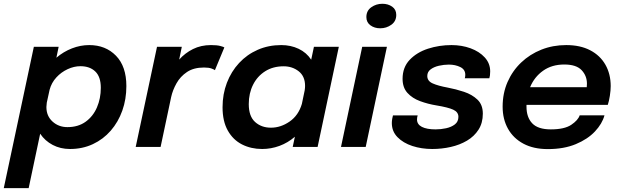

<svg xmlns="http://www.w3.org/2000/svg" viewBox="-57 -779 3296 1018"><path d="M-37 218.5 122.5 -531H254L242 -473Q279.5 -505 324.5 -522.5Q369.5 -540 416 -540Q503 -540 558 -483.5Q613 -427 613 -322.5Q613 -253 591.5 -192.5Q570 -132 530.2 -86.2Q490.5 -40.5 435.5 -14.8Q380.5 11 314 11Q263.5 11 222.5 -10.5Q181.5 -32 156 -70L95 218.5ZM189 -211.5Q189 -164 221.5 -134.5Q254 -105 300.5 -105Q357.5 -105 397 -133.5Q436.5 -162 457 -209.5Q477.5 -257 477.5 -313.5Q477.5 -372 448.2 -400Q419 -428 369.5 -428Q335.5 -428 301.5 -412.2Q267.5 -396.5 241.8 -368.5Q216 -340.5 206 -303L191 -234.5Q189 -220 189 -211.5Z M662.5 0 775.5 -531H907L893 -463Q923.5 -497.5 966 -518.8Q1008.5 -540 1061.5 -540Q1093.5 -540 1111.2 -535.2Q1129 -530.5 1132.5 -527.5L1082.5 -407Q1078.5 -410.5 1064.2 -415.8Q1050 -421 1024.5 -421Q970 -421 934.5 -397.2Q899 -373.5 878.8 -337.2Q858.5 -301 850.5 -264.5L794.5 0Z M1333 11Q1274 11 1226.2 -13.2Q1178.5 -37.5 1150.8 -86.8Q1123 -136 1123 -210.5Q1123 -280 1146 -340Q1169 -400 1210.8 -445Q1252.5 -490 1309.5 -515Q1366.5 -540 1434 -540Q1485 -540 1526.5 -520.2Q1568 -500.5 1593 -462.5L1607.5 -531H1739.5L1627 0H1495L1506.5 -54Q1469.5 -22 1424.8 -5.5Q1380 11 1333 11ZM1262 -227Q1262 -162.5 1295.5 -132.2Q1329 -102 1379.5 -102Q1431.5 -102 1478.5 -134.5Q1525.5 -167 1543.5 -228L1558.5 -300Q1560.5 -313.5 1560.5 -323.5Q1560.5 -374.5 1526.8 -401Q1493 -427.5 1447 -427.5Q1390.5 -427.5 1349 -401.2Q1307.5 -375 1284.8 -329.8Q1262 -284.5 1262 -227Z M1959 -629Q1928.5 -629 1907 -644.8Q1885.5 -660.5 1885.5 -688.5Q1885.5 -722 1911.5 -740.5Q1937.5 -759 1970.5 -759Q2000.5 -759 2022.2 -743.8Q2044 -728.5 2044 -700Q2044 -666.5 2018 -647.8Q1992 -629 1959 -629ZM1751 0 1863.5 -531H1994.5L1882 0Z M2234.5 11Q2178 11 2129.2 -5Q2080.5 -21 2050.5 -51.8Q2020.5 -82.5 2020.5 -126.5Q2020.5 -137 2022.5 -148.8Q2024.5 -160.5 2026.5 -167H2157.5Q2154 -156.5 2154 -145.5Q2154 -119.5 2180 -106.2Q2206 -93 2252.5 -93Q2280.5 -93 2308.2 -99Q2336 -105 2354.8 -119.5Q2373.5 -134 2373.5 -159.5Q2373.5 -185 2346 -197.5Q2318.5 -210 2257.5 -220Q2211.5 -227.5 2170.2 -242.8Q2129 -258 2103.2 -286.5Q2077.5 -315 2077.5 -361Q2077.5 -422 2115.2 -461.8Q2153 -501.5 2212.2 -520.8Q2271.5 -540 2337 -540Q2391 -540 2437.8 -523Q2484.5 -506 2513.2 -474.5Q2542 -443 2542 -400.5Q2542 -388 2540.8 -379.2Q2539.5 -370.5 2537.5 -364H2407.5Q2410 -373 2410 -382.5Q2410 -410.5 2383.5 -423.5Q2357 -436.5 2323 -436.5Q2297 -436.5 2270.5 -430.5Q2244 -424.5 2226.2 -411.2Q2208.5 -398 2208.5 -376Q2208.5 -349.5 2237 -336.8Q2265.5 -324 2317 -314.5Q2360 -306.5 2403 -292.2Q2446 -278 2474.5 -250.8Q2503 -223.5 2503 -176.5Q2503 -127 2480.2 -91.5Q2457.5 -56 2419 -33.2Q2380.5 -10.5 2332.8 0.2Q2285 11 2234.5 11Z M3148 -167.5Q3136 -123 3097.5 -82Q3059 -41 2996 -14.8Q2933 11.5 2847.5 11.5Q2772 11.5 2718.5 -17Q2665 -45.5 2636.5 -96.2Q2608 -147 2608 -213.5Q2608 -284.5 2634 -344Q2660 -403.5 2706.2 -447.5Q2752.5 -491.5 2813.5 -515.8Q2874.5 -540 2945 -540Q3019.5 -540 3072.2 -512.5Q3125 -485 3153 -435.8Q3181 -386.5 3181 -322.5Q3181 -300 3176.5 -271Q3172 -242 3165.5 -223H2734.5Q2734.5 -218.5 2734.5 -213.5Q2734.5 -157 2765 -125Q2795.5 -93 2863.5 -93Q2935.5 -93 2971.8 -117.2Q3008 -141.5 3016.5 -167.5ZM2935 -437Q2869 -437 2822.5 -404Q2776 -371 2753.5 -316.5H3054Q3055 -325 3055 -335.5Q3055 -377 3026.8 -407Q2998.5 -437 2935 -437Z"/></svg>

Font: Epilogue SemiBold
Style: Italic
Weight: 600
Italic angle: -12°
Designer: Tyler Finck
Foundry: Etcetera Type Co
Version: Version 2.111; ttfautohint (v1.8.3)